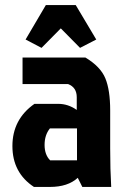

<svg xmlns="http://www.w3.org/2000/svg" viewBox="-20 -738 498 758"><path d="M284 -231H177Q156 -205 156 -166Q156 -127 178 -105H284ZM69 -511H317Q377 -475 396 -428.5Q415 -382 415 -302V-152Q415 -69 419 0H305L287 -36Q248 0 177 0H114Q29 -56 29 -161.5Q29 -267 116 -328H210Q249 -328 283 -304V-354Q283 -393 249 -406H69ZM161 -718H279L360 -582L296 -549L220 -626L144 -549L81 -582Z"/></svg>

Font: Jockey One
Style: Regular
Weight: 400
Designer: TypeTogether
Foundry: TypeTogether
Version: Version 1.002